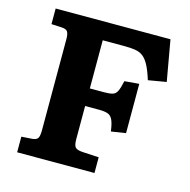

<svg xmlns="http://www.w3.org/2000/svg" viewBox="-103 -802 895 903"><g transform="rotate(15 344.0 -350.0)"><path d="M58.5 0V-76L111 -79.5Q128.5 -81 136.5 -89.8Q144.5 -98.5 144.5 -131V-574Q144.5 -599 137.7 -609.7Q131 -620.5 109 -621.5L58.5 -624V-700H617.5L652.5 -501.5L564.5 -486.5Q551 -530 537.5 -555.5Q524 -581 507.8 -593.5Q491.5 -606 468.8 -609.5Q446 -613 413.5 -613H311V-378.5H380Q408 -378.5 422.3 -383Q436.5 -387.5 444.2 -403.8Q452 -420 459 -453.5L530 -459.5V-219.5L459 -208.5Q454 -246 445.5 -264Q437 -282 421.5 -287.5Q406 -293 378 -293H311V-132Q311 -104 318.8 -93.5Q326.5 -83 354 -81L435 -76.5V0Z"/></g></svg>

Font: Literata Variable Black
Style: Regular
Weight: 900
Designer: Latin by Veronika Burian and Jose Scaglione. Greek by Irene Vlachou. Cyrillic by Vera Evstafieva.
Foundry: TypeTogether
Version: Version 3.021